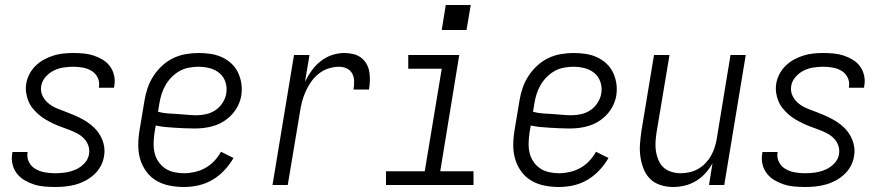

<svg xmlns="http://www.w3.org/2000/svg" viewBox="-20 -740 3540 768"><path d="M201 8Q179 8 157 6Q135 4 115 -2.5Q95 -9 77.5 -19.5Q60 -30 47.5 -46Q35 -62 30 -83Q25 -104 29 -126Q29 -128 29.5 -129.5Q30 -131 30 -132H91Q91 -131 90.5 -130.5Q90 -130 90 -129Q87 -108 96.5 -90.5Q106 -73 123 -63.5Q140 -54 160 -50.5Q180 -47 201 -47Q221 -47 241.5 -50Q262 -53 282 -61.5Q302 -70 317.5 -86.5Q333 -103 336 -123Q339 -142 333 -158.5Q327 -175 315 -187Q303 -199 287.5 -207Q272 -215 256 -221Q240 -227 223.5 -233Q207 -239 191.5 -246.5Q176 -254 161.5 -262.5Q147 -271 134 -282.5Q121 -294 110.5 -307Q100 -320 93.5 -336Q87 -352 84.5 -369.5Q82 -387 85 -406Q88 -425 98 -444Q108 -463 123 -477.5Q138 -492 156.5 -502Q175 -512 194.5 -518Q214 -524 233.5 -526Q253 -528 273 -528Q294 -528 315 -526Q336 -524 355.5 -517.5Q375 -511 392 -500.5Q409 -490 420.5 -474Q432 -458 436.5 -437.5Q441 -417 437 -396Q437 -394 436.5 -392.5Q436 -391 436 -389H375Q375 -390 375.5 -391Q376 -392 376 -393Q379 -413 370.5 -430Q362 -447 346.5 -456.5Q331 -466 312 -469.5Q293 -473 273 -473Q254 -473 234 -470Q214 -467 195.5 -458Q177 -449 162.5 -432.5Q148 -416 145 -397Q141 -375 150.5 -356Q160 -337 176.5 -324.5Q193 -312 212.5 -304.5Q232 -297 251.5 -289.5Q271 -282 289.5 -273.5Q308 -265 325.5 -254Q343 -243 357.5 -228.5Q372 -214 382 -196Q392 -178 396 -157Q400 -136 396 -115Q393 -94 382.5 -75Q372 -56 356 -41.5Q340 -27 321 -17Q302 -7 281.5 -1.5Q261 4 241 6Q221 8 201 8Z M716 8Q687 8 658.5 2.5Q630 -3 606 -17Q582 -31 565.5 -53.5Q549 -76 541 -102.5Q533 -129 533 -158.5Q533 -188 538 -218L558 -338Q562 -363 570.5 -388Q579 -413 593.5 -435.5Q608 -458 628.5 -477Q649 -496 673 -507.5Q697 -519 723 -523.5Q749 -528 774 -528Q798 -528 822 -524.5Q846 -521 867 -511.5Q888 -502 905 -486.5Q922 -471 932 -450Q942 -429 945.5 -405.5Q949 -382 945 -357Q942 -338 932.5 -318.5Q923 -299 908.5 -283Q894 -267 876 -255.5Q858 -244 838 -237.5Q818 -231 798 -228.5Q778 -226 758 -226Q738 -226 718.5 -227Q699 -228 679.5 -229Q660 -230 640.5 -232Q621 -234 603 -238L598 -209Q595 -188 594.5 -167.5Q594 -147 598.5 -128Q603 -109 614 -93Q625 -77 640.5 -66.5Q656 -56 676 -51.5Q696 -47 716 -47Q737 -47 759 -52Q781 -57 801 -68Q821 -79 837 -96Q853 -113 864 -133L914 -108Q899 -82 877.5 -59Q856 -36 829.5 -20.5Q803 -5 774 1.5Q745 8 716 8ZM766 -279Q785 -279 805 -283.5Q825 -288 842 -299.5Q859 -311 870.5 -329Q882 -347 885 -366Q889 -389 882 -411Q875 -433 858.5 -447Q842 -461 820 -467Q798 -473 774 -473Q756 -473 736.5 -469.5Q717 -466 699.5 -456.5Q682 -447 667.5 -432.5Q653 -418 643 -401Q633 -384 627 -365.5Q621 -347 618 -329L612 -293Q630 -288 649.5 -286.5Q669 -285 688.5 -284Q708 -283 727.5 -281Q747 -279 766 -279Z M1070 0 1156 -520H1218L1200 -413Q1211 -436 1226.5 -457.5Q1242 -479 1263 -495.5Q1284 -512 1308.5 -520Q1333 -528 1357 -528Q1375 -528 1392.5 -524Q1410 -520 1423.5 -510Q1437 -500 1445.5 -485.5Q1454 -471 1457 -454Q1460 -437 1459.5 -418.5Q1459 -400 1456 -382H1394Q1397 -399 1396.5 -415.5Q1396 -432 1389 -445.5Q1382 -459 1367.5 -466Q1353 -473 1337 -473Q1316 -473 1295 -466.5Q1274 -460 1256 -446Q1238 -432 1225 -413.5Q1212 -395 1203 -375Q1194 -355 1188.5 -334.5Q1183 -314 1180 -293L1131 0Z M1524 0V-55H1679L1747 -465H1613V-520H1817L1741 -55H1874V0ZM1846 -620H1747L1763 -720H1863Z M2216 8Q2187 8 2158.5 2.5Q2130 -3 2106 -17Q2082 -31 2065.5 -53.5Q2049 -76 2041 -102.5Q2033 -129 2033 -158.5Q2033 -188 2038 -218L2058 -338Q2062 -363 2070.5 -388Q2079 -413 2093.5 -435.5Q2108 -458 2128.5 -477Q2149 -496 2173 -507.5Q2197 -519 2223 -523.5Q2249 -528 2274 -528Q2298 -528 2322 -524.5Q2346 -521 2367 -511.5Q2388 -502 2405 -486.5Q2422 -471 2432 -450Q2442 -429 2445.5 -405.5Q2449 -382 2445 -357Q2442 -338 2432.5 -318.5Q2423 -299 2408.5 -283Q2394 -267 2376 -255.5Q2358 -244 2338 -237.5Q2318 -231 2298 -228.5Q2278 -226 2258 -226Q2238 -226 2218.5 -227Q2199 -228 2179.5 -229Q2160 -230 2140.5 -232Q2121 -234 2103 -238L2098 -209Q2095 -188 2094.5 -167.5Q2094 -147 2098.5 -128Q2103 -109 2114 -93Q2125 -77 2140.5 -66.5Q2156 -56 2176 -51.5Q2196 -47 2216 -47Q2237 -47 2259 -52Q2281 -57 2301 -68Q2321 -79 2337 -96Q2353 -113 2364 -133L2414 -108Q2399 -82 2377.5 -59Q2356 -36 2329.5 -20.5Q2303 -5 2274 1.5Q2245 8 2216 8ZM2266 -279Q2285 -279 2305 -283.5Q2325 -288 2342 -299.5Q2359 -311 2370.5 -329Q2382 -347 2385 -366Q2389 -389 2382 -411Q2375 -433 2358.5 -447Q2342 -461 2320 -467Q2298 -473 2274 -473Q2256 -473 2236.5 -469.5Q2217 -466 2199.5 -456.5Q2182 -447 2167.5 -432.5Q2153 -418 2143 -401Q2133 -384 2127 -365.5Q2121 -347 2118 -329L2112 -293Q2130 -288 2149.5 -286.5Q2169 -285 2188.5 -284Q2208 -283 2227.5 -281Q2247 -279 2266 -279Z M2672 8Q2646 8 2621.5 0Q2597 -8 2580 -25Q2563 -42 2554 -65.5Q2545 -89 2541.5 -114Q2538 -139 2540 -165Q2542 -191 2546 -218L2596 -520H2658L2606 -209Q2603 -189 2602 -170Q2601 -151 2604 -133Q2607 -115 2614.5 -98Q2622 -81 2635 -69.5Q2648 -58 2666 -52.5Q2684 -47 2703 -47Q2720 -47 2738 -51Q2756 -55 2772 -64Q2788 -73 2801.5 -87Q2815 -101 2824 -117Q2833 -133 2838.5 -150Q2844 -167 2847 -185L2902 -520H2963L2877 0H2816L2830 -87Q2818 -65 2801 -46.5Q2784 -28 2763 -15.5Q2742 -3 2718.5 2.5Q2695 8 2672 8Z M3201 8Q3179 8 3157 6Q3135 4 3115 -2.5Q3095 -9 3077.5 -19.5Q3060 -30 3047.5 -46Q3035 -62 3030 -83Q3025 -104 3029 -126Q3029 -128 3029.5 -129.5Q3030 -131 3030 -132H3091Q3091 -131 3090.5 -130.5Q3090 -130 3090 -129Q3087 -108 3096.5 -90.5Q3106 -73 3123 -63.5Q3140 -54 3160 -50.5Q3180 -47 3201 -47Q3221 -47 3241.5 -50Q3262 -53 3282 -61.5Q3302 -70 3317.5 -86.5Q3333 -103 3336 -123Q3339 -142 3333 -158.5Q3327 -175 3315 -187Q3303 -199 3287.5 -207Q3272 -215 3256 -221Q3240 -227 3223.5 -233Q3207 -239 3191.5 -246.5Q3176 -254 3161.5 -262.5Q3147 -271 3134 -282.5Q3121 -294 3110.5 -307Q3100 -320 3093.5 -336Q3087 -352 3084.5 -369.5Q3082 -387 3085 -406Q3088 -425 3098 -444Q3108 -463 3123 -477.5Q3138 -492 3156.5 -502Q3175 -512 3194.5 -518Q3214 -524 3233.5 -526Q3253 -528 3273 -528Q3294 -528 3315 -526Q3336 -524 3355.5 -517.5Q3375 -511 3392 -500.5Q3409 -490 3420.5 -474Q3432 -458 3436.5 -437.5Q3441 -417 3437 -396Q3437 -394 3436.5 -392.5Q3436 -391 3436 -389H3375Q3375 -390 3375.5 -391Q3376 -392 3376 -393Q3379 -413 3370.5 -430Q3362 -447 3346.5 -456.5Q3331 -466 3312 -469.5Q3293 -473 3273 -473Q3254 -473 3234 -470Q3214 -467 3195.5 -458Q3177 -449 3162.5 -432.5Q3148 -416 3145 -397Q3141 -375 3150.5 -356Q3160 -337 3176.5 -324.5Q3193 -312 3212.5 -304.5Q3232 -297 3251.5 -289.5Q3271 -282 3289.5 -273.5Q3308 -265 3325.5 -254Q3343 -243 3357.5 -228.5Q3372 -214 3382 -196Q3392 -178 3396 -157Q3400 -136 3396 -115Q3393 -94 3382.5 -75Q3372 -56 3356 -41.5Q3340 -27 3321 -17Q3302 -7 3281.5 -1.5Q3261 4 3241 6Q3221 8 3201 8Z"/></svg>

Font: Iosevka SS04 Light
Style: Italic
Weight: 300
Italic angle: -9°
Monospace: yes
Designer: Belleve Invis
Foundry: Belleve Invis
Version: Version 19.0.0; ttfautohint (v1.8.4)